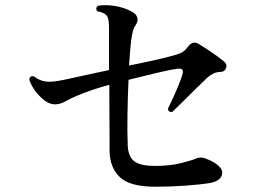

<svg xmlns="http://www.w3.org/2000/svg" viewBox="-20 -731 1040 729"><path d="M570 -22Q473 -22 435 -58.5Q397 -95 396 -157Q396 -168 396 -206Q396 -244 395.5 -297.5Q395 -351 395 -409Q358 -399 327.5 -388.5Q297 -378 276 -369Q251 -359 231 -347.5Q211 -336 193 -335Q167 -333 141 -356Q120 -375 108 -394Q96 -413 91 -429Q94 -445 109 -441Q129 -425 153.5 -421.5Q178 -418 228 -429Q257 -435 301 -445Q345 -455 394 -465V-621Q394 -639 392 -653.5Q390 -668 382 -675Q370 -685 350 -688Q340 -700 352 -709Q378 -714 415 -708.5Q452 -703 482 -686Q497 -678 501 -665Q505 -652 497 -639Q488 -626 484.5 -612.5Q481 -599 478 -578Q476 -562 474 -537Q472 -512 470 -482Q518 -492 559.5 -501Q601 -510 626 -517Q651 -523 666 -529.5Q681 -536 694 -554Q711 -577 733 -565Q753 -553 782 -533.5Q811 -514 830 -498Q843 -488 838.5 -473.5Q834 -459 819 -458Q803 -458 790.5 -452Q778 -446 767 -436Q749 -419 722 -392.5Q695 -366 670.5 -341.5Q646 -317 634 -306Q618 -304 618 -319Q625 -333 636.5 -358Q648 -383 658.5 -409Q669 -435 673 -450Q680 -473 655 -470Q624 -466 574.5 -454Q525 -442 468 -428Q465 -365 464 -297Q463 -229 465 -178Q467 -136 490 -118.5Q513 -101 570 -101Q623 -101 664.5 -111Q706 -121 727 -130Q744 -136 761 -129Q780 -122 793 -114Q806 -106 813 -98Q830 -81 820.5 -61.5Q811 -42 776 -36Q740 -30 682.5 -26Q625 -22 570 -22Z"/></svg>

Font: Zen Old Mincho SemiBold
Style: Regular
Weight: 600
Version: Version 1.500